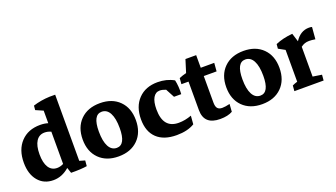

<svg xmlns="http://www.w3.org/2000/svg" viewBox="-53 -940 2346 1340"><g transform="rotate(-20 1119.5 -269.5)"><path d="M168.9 8.8Q98.1 8.8 56.4 -41.3Q14.6 -91.3 14.6 -176.3Q14.6 -272.5 67.9 -329.1Q121.1 -385.7 210.9 -385.7Q243.7 -385.7 269.5 -377.4V-470.7L214.8 -494.6L217.8 -526.9Q275.4 -545.4 340.8 -547.9H382.8V-56.6L422.9 -44.9L419.4 -3.9Q375.5 3.4 300.8 2.4L287.1 -38.6Q233.4 8.8 168.9 8.8ZM137.7 -193.8Q137.7 -130.4 159.4 -96.4Q181.2 -62.5 221.7 -62.5Q245.1 -62.5 269.5 -74.7V-314.5Q245.1 -325.2 222.2 -325.2Q181.6 -325.2 159.7 -291.3Q137.7 -257.3 137.7 -193.8Z M653.3 8.8Q563 8.8 509.5 -44.4Q456.1 -97.7 456.1 -187.5Q456.1 -278.3 509.8 -332Q563.5 -385.7 654.8 -385.7Q745.1 -385.7 798.3 -332.5Q851.6 -279.3 851.6 -189Q851.6 -98.1 797.9 -44.7Q744.1 8.8 653.3 8.8ZM661.1 -51.8Q726.6 -51.8 726.6 -175.3Q726.6 -247.6 705.8 -286.4Q685.1 -325.2 646.5 -325.2Q581.1 -325.2 581.1 -201.7Q581.1 -129.4 601.8 -90.6Q622.6 -51.8 661.1 -51.8Z M1085 7.8Q989.3 7.8 938 -41Q886.7 -89.8 886.7 -180.7Q886.7 -274.9 939.9 -330.3Q993.2 -385.7 1083 -385.7Q1149.9 -385.7 1203.6 -355.5Q1209 -331.5 1210.9 -304.4Q1212.9 -277.3 1210.9 -250.5H1157.2L1122.6 -315.4Q1097.2 -325.7 1078.1 -325.7Q1046.4 -325.7 1029.1 -295.7Q1011.7 -265.6 1011.7 -209Q1011.7 -68.4 1127.4 -68.4Q1174.3 -68.4 1222.7 -86.4L1217.8 -23.9Q1165.5 7.8 1085 7.8Z M1408.7 5.9Q1288.6 5.9 1288.6 -104V-315.4H1235.8L1239.3 -359.4Q1263.7 -370.1 1293 -377L1322.3 -470.7H1401.9V-377H1502L1497.1 -315.4H1401.9V-118.7Q1401.9 -88.9 1412.8 -75.7Q1423.8 -62.5 1448.2 -62.5Q1470.2 -62.5 1504.4 -70.8L1500.5 -14.2Q1465.8 5.9 1408.7 5.9Z M1719.7 8.8Q1629.4 8.8 1575.9 -44.4Q1522.5 -97.7 1522.5 -187.5Q1522.5 -278.3 1576.2 -332Q1629.9 -385.7 1721.2 -385.7Q1811.5 -385.7 1864.7 -332.5Q1918 -279.3 1918 -189Q1918 -98.1 1864.3 -44.7Q1810.5 8.8 1719.7 8.8ZM1727.5 -51.8Q1793 -51.8 1793 -175.3Q1793 -247.6 1772.2 -286.4Q1751.5 -325.2 1712.9 -325.2Q1647.5 -325.2 1647.5 -201.7Q1647.5 -129.4 1668.2 -90.6Q1689 -51.8 1727.5 -51.8Z M1960 0 1963.4 -41Q1980.5 -49.3 2001 -55.2V-291.5L1953.1 -317.9L1956.1 -351.1Q2010.3 -375 2083 -381.3L2102.5 -318.8Q2143.1 -381.8 2206.1 -381.8Q2220.2 -381.8 2229 -378.9L2221.7 -290Q2209 -292.5 2196.3 -293.5Q2183.6 -294.4 2175.3 -294.4Q2140.6 -294.4 2114.3 -273.4V-52.2L2180.7 -42L2177.2 0Z"/></g></svg>

Font: Markazi Text
Style: Bold
Weight: 700
Designer: Borna Izadpanah (Arabic designer), Fiona Ross (Arabic design director) and Florian Runge (Latin designer)
Foundry: Borna Izadpanah and Florian Runge
Version: Version 1.001; ttfautohint (v1.8.3)